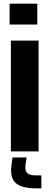

<svg xmlns="http://www.w3.org/2000/svg" viewBox="-20 -820 277 1040"><path d="M32 -687V-800H182V-687ZM39 0V-600H189V0ZM204 200H172Q96.5 200 64.8 171Q33 142 42 76L48 33H124L118 76Q114.5 105 127.5 117.5Q140.5 130 172 130H204Z"/></svg>

Font: Big Shoulders Stencil Text Black
Style: Regular
Weight: 900
Designer: Patric King
Foundry: XO Type Co
Version: Version 1.000